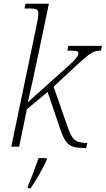

<svg xmlns="http://www.w3.org/2000/svg" viewBox="-20 -780 562 1021"><path d="M429 7Q392 7 369 0Q346 -7 331 -27.5Q316 -48 302 -89L233 -291L123 -199L82 0H40L175 -647Q179 -665 181.5 -682Q184 -699 184 -706Q184 -725 174.5 -730Q165 -735 139 -735H110L116 -760H240L184 -492Q172 -433 156.5 -364Q141 -295 128 -236L354 -439Q397 -478 397 -496Q397 -505 388 -508Q379 -511 338 -511L344 -536H522L517 -511Q499 -511 484.5 -506.5Q470 -502 449.5 -486.5Q429 -471 396 -441L265 -319L342 -98Q353 -67 365 -50Q377 -33 395 -26.5Q413 -20 444 -20L438 7ZM128 210Q142 178 157.5 137Q173 96 185 61H229V69Q221 88 205.5 117Q190 146 173 174Q156 202 143 221H127Z"/></svg>

Font: Noto Serif SemiCondensed ExtraLight
Style: Italic
Weight: 200
Width: 4
Italic angle: -12°
Designer: Monotype Design Team
Foundry: Monotype Imaging Inc.
Version: Version 2.013